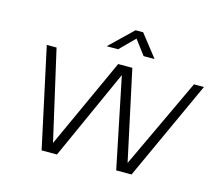

<svg xmlns="http://www.w3.org/2000/svg" viewBox="-98 -805 1063 930"><g transform="rotate(15 434.0 -340.0)"><path d="M863 -500 634 0H557L464 -453L260 0H183L75 -500H124L227 -49L433 -500H504L601 -49L813 -500ZM357 -569 472 -680H510L597 -569H542L487 -642L414 -569Z"/></g></svg>

Font: Kulim Park ExtraLight
Style: Italic
Weight: 275
Italic angle: -8°
Designer: Noponies / Dale Sattler
Foundry: Noponies
Version: Version 1.000; ttfautohint (v1.8.3)